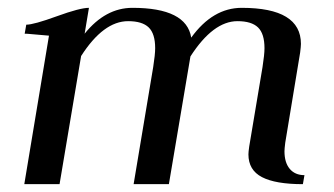

<svg xmlns="http://www.w3.org/2000/svg" viewBox="-20 -470 852 490"><path d="M411 0H321L371 -299Q376 -331 376 -347Q376 -384 359.5 -400Q343 -416 307 -416Q244 -416 187 -327L132 0H42L105 -379Q96 -380 82 -381Q68 -382 59 -383Q50 -384 43 -384L47 -407Q66 -407 125 -428.5Q184 -450 207 -450L196 -384Q249 -450 318 -450Q456 -450 468 -374Q523 -450 597 -450Q748 -450 748 -358Q748 -352 746 -336L708 -106Q706 -90 706 -84Q706 -55 719.5 -39Q733 -23 757 -23L753 0Q683 0 648.5 -18Q614 -36 614 -76Q614 -82 616 -96L650 -299Q655 -331 655 -347Q655 -384 638.5 -400Q622 -416 586 -416Q524 -416 466 -326Z"/></svg>

Font: Judson
Style: Italic
Weight: 400
Italic angle: -9.5°
Version: Version 20110429